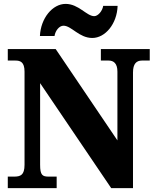

<svg xmlns="http://www.w3.org/2000/svg" viewBox="-20 -966 797 986"><path d="M454 -771C520 -771 581 -843 584 -936H510C506 -909 483 -883 464 -883C425 -883 384 -946 317 -946C250 -946 189 -873 185 -781H260C264 -808 284 -834 306 -834C347 -834 386 -771 454 -771ZM20 0H271V-59H231C198 -59 186 -66 186 -120V-539L551 0H663V-594C663 -639 681 -655 709 -655H749V-714H498V-655H538C563 -655 583 -641 583 -598V-245L266 -714H20V-655H59C84 -655 106 -648 106 -598V-120C106 -66 85 -59 51 -59H20Z"/></svg>

Font: Noto Serif Sinhala SemiCondensed Black
Style: Regular
Weight: 900
Width: 4
Designer: Jelle Bosma - Monotype Design Team
Foundry: Monotype Imaging Inc.
Version: Version 2.007